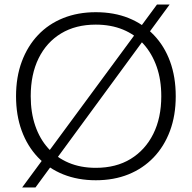

<svg xmlns="http://www.w3.org/2000/svg" viewBox="-20 -790 849 850"><path d="M404 8Q325 8 260 -18Q195 -44 148 -93.5Q101 -143 76 -211.5Q51 -280 51 -364Q51 -449 76.5 -517.5Q102 -586 148.5 -635Q195 -684 260 -710Q325 -736 404 -736Q485 -736 549.5 -710Q614 -684 661 -635Q708 -586 733 -517.5Q758 -449 758 -364Q758 -279 732.5 -210.5Q707 -142 660 -93Q613 -44 548.5 -18Q484 8 404 8ZM404 -47Q494 -47 558.5 -86.5Q623 -126 658.5 -197Q694 -268 694 -364Q694 -437 673.5 -495Q653 -553 615.5 -595Q578 -637 524.5 -659Q471 -681 404 -681Q315 -681 250.5 -642Q186 -603 151 -532Q116 -461 116 -364Q116 -292 136 -233.5Q156 -175 193.5 -133.5Q231 -92 284 -69.5Q337 -47 404 -47ZM78 40 675 -770H731L137 40Z"/></svg>

Font: Mona Sans Light
Style: Regular
Weight: 300
Designer: Deni Anggara
Foundry: GitHub
Version: Version 2.000